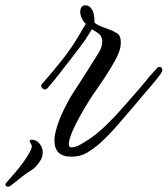

<svg xmlns="http://www.w3.org/2000/svg" viewBox="-173 -417 631 723"><path d="M95 173Q32 173 32 112Q32 95 38 73Q47 38 66.5 -2Q86 -42 101 -65Q113 -83 125 -102Q137 -121 150 -141L199 -219Q212 -241 212 -260Q212 -282 195 -293L181 -302L173 -307L162 -289Q155 -277 148 -267Q127 -238 100 -203Q73 -168 48 -136Q23 -104 6 -85Q1 -80 -4 -80Q-9 -80 -13.5 -84.5Q-18 -89 -18 -94Q-18 -98 -14 -102Q25 -146 61.5 -192Q98 -238 128 -290L139 -309L150 -327Q142 -334 135.5 -347.5Q129 -361 129 -373Q129 -382 133 -389Q137 -396 147 -397H149Q163 -397 172 -383Q183 -369 183 -331Q196 -322 209 -317Q222 -312 233 -308Q253 -301 267.5 -292Q282 -283 282 -258Q282 -254 281.5 -248.5Q281 -243 280 -238Q276 -218 260.5 -189.5Q245 -161 225 -130.5Q205 -100 186 -73Q180 -65 175 -57.5Q170 -50 165 -42Q79 97 87 132Q89 138 96 138Q111 138 132 126Q162 109 188 88.5Q214 68 242 39Q262 20 294 -17Q326 -54 357 -89Q362 -96 367.5 -102Q373 -108 378 -114Q386 -126 398 -138L418 -160Q422 -165 427 -165Q438 -165 438 -153Q438 -147 432 -139Q422 -125 409.5 -110Q397 -95 386 -82Q376 -70 364.5 -57Q353 -44 342 -30Q308 10 272 51.5Q236 93 204 122Q181 142 155.5 157.5Q130 173 95 173ZM-144 286Q-148 286 -151 282Q-155 277 -150 272L-117 234Q-102 217 -86 195Q-70 173 -60 154Q-50 135 -55 127Q-61 119 -61 115Q-61 109 -53 109Q-37 109 -24.5 123.5Q-12 138 -12 158Q-12 163 -14 171.5Q-16 180 -20 186Q-36 213 -56.5 225Q-77 237 -105 260Q-109 264 -120 272Q-131 280 -134 283Q-138 286 -144 286Z"/></svg>

Font: Birthstone Bounce Medium
Style: Regular
Weight: 500
Designer: Robert E. Leuschke
Foundry: Rob Leuschke
Version: Version 1.010; ttfautohint (v1.8.3)